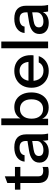

<svg xmlns="http://www.w3.org/2000/svg" viewBox="1072 -1832 770 2954"><g transform="rotate(-90 1457.0 -355.0)"><path d="M290 10Q201 10 159.5 -31.5Q118 -73 118 -154V-627L221 -666V-153Q221 -113 242 -94Q263 -75 310 -75Q328 -75 342 -78Q356 -81 366 -85V-1Q355 4 335 7Q315 10 290 10ZM16 -427V-510H366V-427Z M778 0Q773 -19 771.5 -42Q770 -65 770 -98H765V-341Q765 -390 740.5 -414.5Q716 -439 663 -439Q612 -439 581.5 -419Q551 -399 546 -362H447Q454 -434 512 -477Q570 -520 667 -520Q767 -520 817 -473.5Q867 -427 867 -337V-98Q867 -75 870 -51Q873 -27 879 0ZM602 10Q524 10 478 -28.5Q432 -67 432 -133Q432 -201 480.5 -240.5Q529 -280 620 -294L788 -321V-248L636 -224Q585 -216 559.5 -197Q534 -178 534 -142Q534 -107 557.5 -89.5Q581 -72 626 -72Q686 -72 725.5 -101Q765 -130 765 -174L778 -100Q760 -47 714 -18.5Q668 10 602 10Z M1280 9Q1208 9 1160 -25.5Q1112 -60 1097 -122L1107 -124V0H1008V-720H1112V-393L1101 -396Q1118 -454 1167.5 -487Q1217 -520 1287 -520Q1356 -520 1406.5 -487Q1457 -454 1484.5 -395Q1512 -336 1512 -257Q1512 -177 1483 -117Q1454 -57 1402 -24Q1350 9 1280 9ZM1258 -77Q1326 -77 1366 -125Q1406 -173 1406 -257Q1406 -340 1366 -386.5Q1326 -433 1257 -433Q1189 -433 1148.5 -385.5Q1108 -338 1108 -254Q1108 -172 1148.5 -124.5Q1189 -77 1258 -77Z M1844 10Q1767 10 1708.5 -24Q1650 -58 1617 -118Q1584 -178 1584 -256Q1584 -335 1616.5 -394.5Q1649 -454 1708 -487Q1767 -520 1843 -520Q1917 -520 1971.5 -488.5Q2026 -457 2055.5 -401Q2085 -345 2085 -268Q2085 -256 2084.5 -245.5Q2084 -235 2082 -224H1654V-302H2009L1983 -271Q1983 -353 1946 -396Q1909 -439 1843 -439Q1772 -439 1730.5 -390.5Q1689 -342 1689 -256Q1689 -169 1730.5 -120Q1772 -71 1846 -71Q1891 -71 1924 -89.5Q1957 -108 1973 -144H2071Q2046 -72 1986.5 -31Q1927 10 1844 10Z M2191 0V-720H2295V0Z M2757 0Q2752 -19 2750.5 -42Q2749 -65 2749 -98H2744V-341Q2744 -390 2719.5 -414.5Q2695 -439 2642 -439Q2591 -439 2560.5 -419Q2530 -399 2525 -362H2426Q2433 -434 2491 -477Q2549 -520 2646 -520Q2746 -520 2796 -473.5Q2846 -427 2846 -337V-98Q2846 -75 2849 -51Q2852 -27 2858 0ZM2581 10Q2503 10 2457 -28.5Q2411 -67 2411 -133Q2411 -201 2459.5 -240.5Q2508 -280 2599 -294L2767 -321V-248L2615 -224Q2564 -216 2538.5 -197Q2513 -178 2513 -142Q2513 -107 2536.5 -89.5Q2560 -72 2605 -72Q2665 -72 2704.5 -101Q2744 -130 2744 -174L2757 -100Q2739 -47 2693 -18.5Q2647 10 2581 10Z"/></g></svg>

Font: Instrument Sans Medium
Style: Regular
Weight: 500
Designer: Rodrigo Fuenzalida
Foundry: fragTYPE
Version: Version 1.000;gftools[0.9.28]